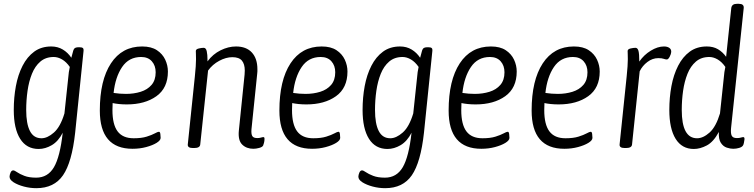

<svg xmlns="http://www.w3.org/2000/svg" viewBox="-20 -772 3942 1004"><path d="M170 212Q137 212 105 203.5Q73 195 51.5 181.5Q30 168 30 152Q30 143 35 131Q40 119 49 119Q56 119 69.5 128.5Q83 138 107.5 147.5Q132 157 169 157Q230 157 262 102.5Q294 48 308 -78Q285 -33 251 -13Q217 7 182 7Q119 7 85.5 -46Q52 -99 52 -197Q52 -262 63 -321.5Q74 -381 98 -428Q122 -475 159 -502Q196 -529 248 -529Q282 -529 308.5 -513Q335 -497 353 -470Q358 -490 363 -507Q367 -519 374 -522Q381 -525 391 -525H395Q409 -525 413.5 -520.5Q418 -516 417 -507L373 -78Q356 77 309.5 144.5Q263 212 170 212ZM197 -49Q228 -49 262 -79Q296 -109 317 -179L337 -367Q338 -381 340 -395Q342 -409 345 -422Q327 -448 305 -461Q283 -474 261 -474Q219 -474 191 -450Q163 -426 147 -386Q131 -346 124 -297Q117 -248 117 -197Q117 -125 136.5 -87Q156 -49 197 -49Z M673 6Q502 6 502 -194Q502 -352 560 -440.5Q618 -529 723 -529Q771 -529 800.5 -509.5Q830 -490 844 -460Q858 -430 858 -398Q858 -312 798 -269Q738 -226 643 -226Q621 -226 602 -228Q583 -230 569 -233Q568 -214 568 -196Q568 -121 595 -85Q622 -49 679 -49Q720 -49 747 -57.5Q774 -66 789.5 -74.5Q805 -83 811 -83Q817 -83 818.5 -71.5Q820 -60 820 -51Q820 -38 799 -25Q778 -12 744.5 -3Q711 6 673 6ZM639 -281Q680 -281 715.5 -292Q751 -303 772.5 -328Q794 -353 794 -394Q794 -429 774 -451.5Q754 -474 718 -474Q654 -474 618.5 -421.5Q583 -369 574 -286Q607 -281 639 -281Z M1305 6Q1269 6 1246.5 -16Q1224 -38 1229 -89L1259 -382Q1259 -388 1259.5 -393Q1260 -398 1260 -403Q1260 -437 1245 -455Q1230 -473 1195 -473Q1162 -473 1126.5 -454Q1091 -435 1068 -403L1027 -16Q1025 2 996 2H988Q960 2 962 -17L999 -373Q1002 -401 1003.5 -424.5Q1005 -448 1005 -462Q1005 -479 1004.5 -489Q1004 -499 1004 -505Q1004 -515 1019.5 -518.5Q1035 -522 1045 -522Q1057 -522 1061 -504.5Q1065 -487 1065 -460Q1065 -455 1065 -451Q1093 -489 1133.5 -509Q1174 -529 1214 -529Q1268 -529 1297 -497.5Q1326 -466 1326 -410Q1326 -405 1326 -399Q1326 -393 1325 -387L1295 -96Q1293 -72 1299 -61Q1305 -50 1325 -50Q1337 -50 1344.5 -52.5Q1352 -55 1358 -55Q1364 -55 1363 -43Q1363 -35 1360.5 -25Q1358 -15 1356 -11Q1352 -3 1335.5 1.5Q1319 6 1305 6Z M1612 6Q1441 6 1441 -194Q1441 -352 1499 -440.5Q1557 -529 1662 -529Q1710 -529 1739.5 -509.5Q1769 -490 1783 -460Q1797 -430 1797 -398Q1797 -312 1737 -269Q1677 -226 1582 -226Q1560 -226 1541 -228Q1522 -230 1508 -233Q1507 -214 1507 -196Q1507 -121 1534 -85Q1561 -49 1618 -49Q1659 -49 1686 -57.5Q1713 -66 1728.5 -74.5Q1744 -83 1750 -83Q1756 -83 1757.5 -71.5Q1759 -60 1759 -51Q1759 -38 1738 -25Q1717 -12 1683.5 -3Q1650 6 1612 6ZM1578 -281Q1619 -281 1654.5 -292Q1690 -303 1711.5 -328Q1733 -353 1733 -394Q1733 -429 1713 -451.5Q1693 -474 1657 -474Q1593 -474 1557.5 -421.5Q1522 -369 1513 -286Q1546 -281 1578 -281Z M1994 212Q1961 212 1929 203.5Q1897 195 1875.5 181.5Q1854 168 1854 152Q1854 143 1859 131Q1864 119 1873 119Q1880 119 1893.5 128.5Q1907 138 1931.5 147.5Q1956 157 1993 157Q2054 157 2086 102.5Q2118 48 2132 -78Q2109 -33 2075 -13Q2041 7 2006 7Q1943 7 1909.5 -46Q1876 -99 1876 -197Q1876 -262 1887 -321.5Q1898 -381 1922 -428Q1946 -475 1983 -502Q2020 -529 2072 -529Q2106 -529 2132.5 -513Q2159 -497 2177 -470Q2182 -490 2187 -507Q2191 -519 2198 -522Q2205 -525 2215 -525H2219Q2233 -525 2237.5 -520.5Q2242 -516 2241 -507L2197 -78Q2180 77 2133.5 144.5Q2087 212 1994 212ZM2021 -49Q2052 -49 2086 -79Q2120 -109 2141 -179L2161 -367Q2162 -381 2164 -395Q2166 -409 2169 -422Q2151 -448 2129 -461Q2107 -474 2085 -474Q2043 -474 2015 -450Q1987 -426 1971 -386Q1955 -346 1948 -297Q1941 -248 1941 -197Q1941 -125 1960.5 -87Q1980 -49 2021 -49Z M2497 6Q2326 6 2326 -194Q2326 -352 2384 -440.5Q2442 -529 2547 -529Q2595 -529 2624.5 -509.5Q2654 -490 2668 -460Q2682 -430 2682 -398Q2682 -312 2622 -269Q2562 -226 2467 -226Q2445 -226 2426 -228Q2407 -230 2393 -233Q2392 -214 2392 -196Q2392 -121 2419 -85Q2446 -49 2503 -49Q2544 -49 2571 -57.5Q2598 -66 2613.5 -74.5Q2629 -83 2635 -83Q2641 -83 2642.5 -71.5Q2644 -60 2644 -51Q2644 -38 2623 -25Q2602 -12 2568.5 -3Q2535 6 2497 6ZM2463 -281Q2504 -281 2539.5 -292Q2575 -303 2596.5 -328Q2618 -353 2618 -394Q2618 -429 2598 -451.5Q2578 -474 2542 -474Q2478 -474 2442.5 -421.5Q2407 -369 2398 -286Q2431 -281 2463 -281Z M2931 6Q2760 6 2760 -194Q2760 -352 2818 -440.5Q2876 -529 2981 -529Q3029 -529 3058.5 -509.5Q3088 -490 3102 -460Q3116 -430 3116 -398Q3116 -312 3056 -269Q2996 -226 2901 -226Q2879 -226 2860 -228Q2841 -230 2827 -233Q2826 -214 2826 -196Q2826 -121 2853 -85Q2880 -49 2937 -49Q2978 -49 3005 -57.5Q3032 -66 3047.5 -74.5Q3063 -83 3069 -83Q3075 -83 3076.5 -71.5Q3078 -60 3078 -51Q3078 -38 3057 -25Q3036 -12 3002.5 -3Q2969 6 2931 6ZM2897 -281Q2938 -281 2973.5 -292Q3009 -303 3030.5 -328Q3052 -353 3052 -394Q3052 -429 3032 -451.5Q3012 -474 2976 -474Q2912 -474 2876.5 -421.5Q2841 -369 2832 -286Q2865 -281 2897 -281Z M3246 2Q3218 2 3220 -17L3257 -373Q3260 -401 3261.5 -424.5Q3263 -448 3263 -462Q3263 -479 3262.5 -489Q3262 -499 3262 -505Q3262 -515 3277 -518.5Q3292 -522 3303 -522Q3314 -522 3318.5 -506.5Q3323 -491 3323 -450Q3347 -485 3383 -507Q3419 -529 3452 -529Q3469 -529 3479.5 -522Q3490 -515 3490 -502Q3489 -488 3481.5 -474.5Q3474 -461 3467 -461Q3460 -461 3450.5 -464.5Q3441 -468 3422 -468Q3392 -468 3365.5 -448Q3339 -428 3325 -399L3285 -16Q3283 2 3254 2Z M3608 7Q3546 7 3513 -46Q3480 -99 3480 -197Q3480 -262 3491 -321.5Q3502 -381 3526 -428Q3550 -475 3587 -502Q3624 -529 3676 -529Q3710 -529 3734.5 -514.5Q3759 -500 3777 -475L3804 -730Q3807 -752 3833 -752H3844Q3871 -752 3869 -730L3803 -104Q3800 -76 3806 -63Q3812 -50 3833 -50Q3846 -50 3854 -52.5Q3862 -55 3867 -55Q3874 -55 3873 -43Q3872 -35 3870 -25Q3868 -15 3865 -11Q3860 -3 3845 1.5Q3830 6 3814 6Q3799 6 3780.5 0Q3762 -6 3749.5 -25Q3737 -44 3739 -82Q3711 -30 3676 -11.5Q3641 7 3608 7ZM3625 -49Q3657 -49 3690.5 -79Q3724 -109 3745 -179L3765 -367Q3766 -381 3768 -395Q3770 -409 3773 -422Q3755 -448 3733 -461Q3711 -474 3689 -474Q3647 -474 3619 -450Q3591 -426 3575 -386Q3559 -346 3552 -297Q3545 -248 3545 -197Q3545 -49 3625 -49Z"/></svg>

Font: Asap Condensed Condensed Light
Style: Italic
Weight: 300
Width: 3
Italic angle: -6°
Designer: Pablo Cosgaya
Foundry: Omnibus-Type
Version: Version 3.001; ttfautohint (v1.8.4.7-5d5b)